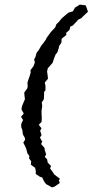

<svg xmlns="http://www.w3.org/2000/svg" viewBox="-20 -751 401 832"><path d="M170 -321 161 -307 163 -292 160 -271V-261L161 -239L160 -223L148 -210L160 -195L154 -185L160 -165L153 -155L163 -137L158 -127L173 -110L174 -100L180 -82L174 -71L184 -61L187 -46L201 -32L197 -21L209 -5L215 5L227 14L240 24L235 30L239 42L216 58L205 61L193 54L180 47L173 38L167 27L163 18L153 15L135 3V-11L132 -24L114 -37L115 -52L106 -65L107 -76L99 -86L94 -105L90 -115L81 -133L89 -146L87 -155L79 -169L77 -187L72 -200V-214L80 -231L71 -245L83 -259L73 -277L75 -289L79 -300L88 -321L86 -338L85 -350L97 -366L100 -375L99 -393L102 -403L109 -423L113 -437L112 -447L125 -464L131 -480L128 -494L134 -505L138 -521L149 -536L160 -555L167 -563L179 -580L182 -587L198 -609L204 -616L219 -632L225 -647L231 -652L239 -661L248 -672L276 -696L296 -702L305 -718L326 -731L351 -728L357 -713L361 -700L345 -685L332 -672L319 -666L314 -660L295 -640L285 -636L281 -621L266 -608L268 -600L247 -583L246 -566L237 -553L234 -541L229 -525L221 -515L215 -500L208 -479L202 -472L187 -455L184 -441L186 -427L188 -410L174 -393L177 -380V-359L171 -353V-341Z"/></svg>

Font: Winky Rough Light
Style: Italic
Weight: 300
Italic angle: -8.97852°
Designer: Simon Atzbach
Foundry: typofactur
Version: Version 1.206; ttfautohint (v1.8.4.7-5d5b)